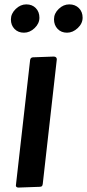

<svg xmlns="http://www.w3.org/2000/svg" viewBox="-20 -846 394 868"><path d="M236.8 -577.6 173.3 -14.6Q172.4 -7.8 169.9 -4.9Q167.5 -2 160.6 -1.5L62.5 2Q51.8 1 51.8 -7.3L116.2 -575.2Q118.2 -585.9 128.4 -586.9L223.6 -590.3Q236.8 -589.4 236.8 -577.6ZM88.4 -698.2Q62 -698.2 45.7 -715.1Q29.3 -731.9 29.3 -758.1Q29.3 -784.2 50.8 -805.2Q72.3 -826.2 98.9 -826.2Q125.5 -826.2 141.8 -809.3Q158.2 -792.5 158.2 -766.1Q158.2 -739.7 136.5 -719Q114.7 -698.2 88.4 -698.2ZM283 -698.2Q256.8 -698.2 240.5 -715.3Q224.1 -732.4 224.1 -758.8Q224.1 -785.2 245.4 -805.7Q266.6 -826.2 293.2 -826.2Q319.8 -826.2 336.7 -809.3Q353.5 -792.5 353.5 -766.1Q353.5 -739.7 331.3 -719Q309.1 -698.2 283 -698.2Z"/></svg>

Font: Contrail One
Style: Regular
Weight: 400
Designer: Riccardo De Franceschi
Foundry: Sorkin Type Co.
Version: Version 1.003